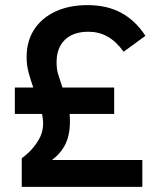

<svg xmlns="http://www.w3.org/2000/svg" viewBox="-20 -730 612 750"><path d="M536 -105V0H65V-112Q107 -142 132 -185.5Q157 -229 144 -285H38V-388H110Q100 -417 92 -445.5Q84 -474 84 -507Q84 -570 114 -615.5Q144 -661 197.5 -685.5Q251 -710 322 -710Q398 -710 453.5 -680Q509 -650 548 -590L463 -528Q433 -569 399.5 -587.5Q366 -606 325 -606Q266 -606 233.5 -574.5Q201 -543 201 -487Q201 -458 207.5 -439Q214 -420 224 -388H426V-285H252Q257 -222 241 -179.5Q225 -137 183 -105Z"/></svg>

Font: Haskoy SemiBold
Style: Regular
Weight: 600
Designer: Ertekin Erdin
Foundry: Ertekin Erdin
Version: Version 1.500; ttfautohint (v1.8.3)